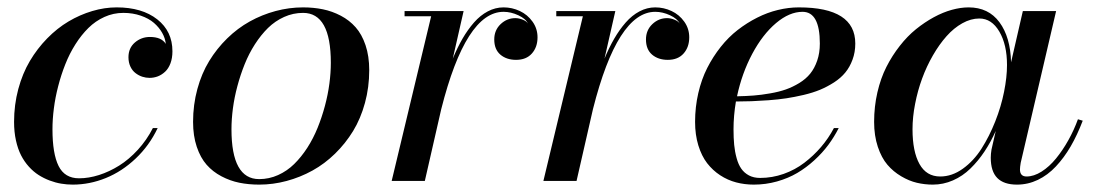

<svg xmlns="http://www.w3.org/2000/svg" viewBox="-20 -490 2975 520"><path d="M429 -371.1Q427.5 -386.5 419.2 -401.1Q410.9 -415.8 396.9 -428Q382.8 -440.2 361.2 -447.6Q339.6 -455.1 314 -455.1Q287.1 -455.1 262.8 -444.1Q238.5 -433.1 219.5 -414.3Q200.4 -395.5 184.3 -370.1Q168.2 -344.7 156.9 -316Q145.5 -287.4 137.6 -256.6Q129.6 -225.8 125.9 -196.4Q122.1 -167 122.1 -139.9Q122.1 -73.7 138.7 -40.4Q155.3 -7.1 194.1 -7.1Q220.2 -7.1 248.2 -16Q276.1 -24.9 302.7 -41.5Q329.3 -58.1 353.4 -84.4Q377.4 -110.6 394 -143.1H407Q384.5 -95.7 347.5 -60.7Q310.5 -25.6 266.6 -7.8Q222.7 10 177 10Q161.1 10 145.8 7.4Q130.4 4.9 114.5 -1.1Q98.6 -7.1 84.6 -16Q70.6 -24.9 58.2 -38.6Q45.9 -52.2 37.1 -69.3Q28.3 -86.4 23.2 -109.6Q18.1 -132.8 18.1 -159.9Q18.1 -206.1 29.5 -248.7Q41 -291.3 60.9 -324.8Q80.8 -358.4 107.8 -386Q134.8 -413.6 165.6 -431.9Q196.5 -450.2 229.9 -460.1Q263.2 -470 295.9 -470Q364.7 -470 405.9 -437.6Q447 -405.3 447 -351.1Q447 -332.8 441.7 -318.5Q436.3 -304.2 427.2 -295.8Q418.2 -287.4 407.5 -283.2Q396.7 -279.1 385 -279.1Q375.2 -279.1 365.5 -282.2Q355.7 -285.4 347.2 -291.9Q338.6 -298.3 333.3 -309.4Q327.9 -320.6 327.9 -335Q327.9 -359.9 345.3 -374.9Q362.8 -389.9 386 -389.9Q417.5 -389.9 429 -371.1Z M681.9 10Q653.3 10 628.2 4.9Q603 -0.2 579.6 -12.6Q556.2 -24.9 539.6 -43.8Q522.9 -62.7 512.9 -92.4Q502.9 -122.1 502.9 -159.9Q502.9 -206.3 514.5 -248.8Q526.1 -291.3 546.6 -324.8Q567.1 -358.4 595.3 -386Q623.5 -413.6 656.5 -431.9Q689.5 -450.2 726.3 -460.1Q763.2 -470 800.8 -470Q829.3 -470 854.5 -464.8Q879.6 -459.7 903.1 -447.4Q926.5 -435.1 943.2 -416.1Q960 -397.2 970 -367.6Q980 -337.9 980 -300Q980 -253.7 968.4 -211.2Q956.8 -168.7 936.3 -135.1Q915.8 -101.6 887.6 -74Q859.4 -46.4 826.3 -28.1Q793.2 -9.8 756.3 0.1Q719.5 10 681.9 10ZM681.9 -4.9Q708.7 -4.9 733.2 -15.9Q757.6 -26.9 776.7 -45.7Q795.9 -64.5 812.3 -89.8Q828.6 -115.2 840.2 -143.9Q851.8 -172.6 860 -203.2Q868.2 -233.9 872.1 -263.5Q876 -293.2 876 -320.1Q876 -455.1 800.8 -455.1Q773.9 -455.1 749.5 -444.1Q725.1 -433.1 705.9 -414.3Q686.8 -395.5 670.4 -370.1Q654.1 -344.7 642.6 -316Q631.1 -287.4 622.9 -256.7Q614.7 -226.1 610.8 -196.4Q606.9 -166.7 606.9 -139.9Q606.9 -4.9 681.9 -4.9Z M1147.7 -446H1075.7V-460H1235.6L1206.3 -331.3Q1218.8 -361.3 1232.7 -385.4Q1246.6 -409.4 1263.7 -429Q1280.8 -448.5 1301.1 -459.2Q1321.5 -470 1343.8 -470Q1366.9 -470 1387.8 -460.2Q1408.7 -450.4 1422.2 -431.5Q1435.8 -412.6 1435.8 -388.9Q1435.8 -362.3 1420.5 -345.1Q1405.3 -327.9 1377.7 -327.9Q1351.8 -327.9 1335.2 -342Q1318.6 -356.2 1318.6 -383.1Q1318.6 -408.2 1335.8 -424.6Q1353 -440.9 1375.7 -440.9Q1385.5 -440.9 1396 -436.6Q1406.5 -432.4 1409.9 -426Q1404.1 -439.2 1383.9 -448.6Q1363.8 -458 1343.8 -458Q1241.7 -458 1175 -194.3L1130.6 0H1040.8Z M1558.6 -446H1486.6V-460H1646.5L1617.2 -331.3Q1629.6 -361.3 1643.6 -385.4Q1657.5 -409.4 1674.6 -429Q1691.7 -448.5 1712 -459.2Q1732.4 -470 1754.6 -470Q1777.8 -470 1798.7 -460.2Q1819.6 -450.4 1833.1 -431.5Q1846.7 -412.6 1846.7 -388.9Q1846.7 -362.3 1831.4 -345.1Q1816.2 -327.9 1788.6 -327.9Q1762.7 -327.9 1746.1 -342Q1729.5 -356.2 1729.5 -383.1Q1729.5 -408.2 1746.7 -424.6Q1763.9 -440.9 1786.6 -440.9Q1796.4 -440.9 1806.9 -436.6Q1817.4 -432.4 1820.8 -426Q1814.9 -439.2 1794.8 -448.6Q1774.7 -458 1754.6 -458Q1652.6 -458 1585.9 -194.3L1541.5 0H1451.7Z M1966.6 -139.9Q1966.6 -116.2 1968.4 -97.7Q1970.2 -79.1 1975 -61.8Q1979.7 -44.4 1987.7 -33.1Q1995.6 -21.7 2008.4 -14.9Q2021.2 -8.1 2038.6 -8.1Q2071.3 -8.1 2102.3 -19Q2133.3 -30 2158.3 -49.1Q2183.3 -68.1 2203.6 -91.8Q2223.9 -115.5 2238.5 -143.1H2251.5Q2239.3 -119.1 2223.3 -97.5Q2207.3 -75.9 2185.5 -56Q2163.8 -36.1 2139.3 -21.6Q2114.7 -7.1 2084.2 1.5Q2053.7 10 2021.5 10Q1996.6 10 1973.8 4Q1950.9 -2 1930.5 -15.3Q1910.2 -28.6 1895.1 -48.1Q1880.1 -67.6 1871.3 -96.3Q1862.5 -125 1862.5 -159.9Q1862.5 -200.2 1871.2 -237.8Q1879.9 -275.4 1895.4 -305.9Q1910.9 -336.4 1931.9 -362.9Q1952.9 -389.4 1977.9 -408.8Q2002.9 -428.2 2030.5 -442.1Q2058.1 -456.1 2086.8 -463Q2115.5 -470 2143.6 -470Q2296.4 -470 2296.4 -372.1Q2296.4 -348.4 2288.9 -328.4Q2281.5 -308.3 2269.4 -293.6Q2257.3 -278.8 2238.8 -266.8Q2220.2 -254.9 2200.8 -246.8Q2181.4 -238.8 2156.5 -232.9Q2131.6 -227.1 2109.9 -223.8Q2088.1 -220.5 2061.5 -218.5Q2034.9 -216.6 2015.6 -215.9Q1996.3 -215.3 1973.1 -215.1Q1966.6 -176.3 1966.6 -139.9ZM2153.6 -458Q2117.9 -458 2081.7 -427.4Q2045.4 -396.7 2017.3 -344.1Q1989.3 -291.5 1976.1 -229.2Q2000.7 -229.7 2021.4 -231.3Q2042 -232.9 2065.8 -237.1Q2089.6 -241.2 2108.2 -247.7Q2126.7 -254.2 2144.7 -265.1Q2162.6 -276.1 2174.3 -290.5Q2186 -304.9 2193.2 -325.7Q2200.4 -346.4 2200.4 -372.1Q2200.4 -458 2153.6 -458Z M2912.4 -163.1Q2897.7 -124.5 2879.8 -93.6Q2861.8 -62.7 2839.7 -39.2Q2817.6 -15.6 2790.8 -2.8Q2763.9 10 2734.4 10Q2698.7 10 2681 -7.9Q2663.3 -25.9 2663.3 -63Q2663.3 -72.8 2665.3 -85L2676.8 -135.3Q2663.1 -104.7 2646.2 -79.5Q2629.4 -54.2 2608.3 -33.6Q2587.2 -12.9 2561 -1.5Q2534.9 10 2506.3 10Q2484.4 10 2463.1 5Q2441.9 0 2420.7 -12.6Q2399.4 -25.1 2383.4 -43.8Q2367.4 -62.5 2357.4 -92.5Q2347.4 -122.6 2347.4 -159.9Q2347.4 -201.4 2356.3 -239.9Q2365.2 -278.3 2380.7 -308.8Q2396.2 -339.4 2416.9 -365.7Q2437.5 -392.1 2460.9 -411Q2484.4 -429.9 2509.2 -443.4Q2533.9 -456.8 2557.9 -463.4Q2581.8 -470 2603.3 -470Q2657.2 -470 2686.9 -429.7Q2716.6 -389.4 2718.3 -321.3L2750.2 -460H2840.3L2744.4 -49.1Q2742.4 -36.9 2742.4 -31Q2742.4 -12 2760.3 -12Q2780 -12 2801 -25.3Q2822 -38.6 2840.1 -60.8Q2858.2 -83 2873.4 -110.2Q2888.7 -137.5 2899.4 -167ZM2707.3 -314Q2707.3 -369.1 2686.5 -404.5Q2665.8 -439.9 2632.3 -439.9Q2609.4 -439.9 2586.3 -427Q2563.2 -414.1 2543.6 -392Q2523.9 -369.9 2506.7 -340.1Q2489.5 -310.3 2477.4 -277.3Q2465.3 -244.4 2458.4 -208.6Q2451.4 -172.9 2451.4 -139.9Q2451.4 -79.8 2470.2 -45.9Q2489 -12 2526.4 -12Q2558.3 -12 2587.6 -33Q2616.9 -54 2638.2 -87.3Q2659.4 -120.6 2675.4 -161Q2691.4 -201.4 2699.3 -241.2Q2707.3 -281 2707.3 -314Z"/></svg>

Font: Bodoni* 16
Style: Italic
Weight: 400
Italic angle: -13°
Version: Version 2.000